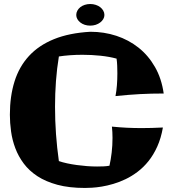

<svg xmlns="http://www.w3.org/2000/svg" viewBox="-20 -887 845 949"><path d="M789.1 -424.8Q757.3 -424.8 729 -424.1Q700.7 -423.3 672.4 -421.9Q644 -420.4 614.3 -418Q584.5 -415.5 550.8 -412.1Q555.7 -437 557.9 -465.8Q560.1 -494.6 560.1 -524.9Q560.1 -543.5 559.3 -562Q558.6 -580.6 556.2 -597.2Q521 -606.9 476.6 -611.6Q432.1 -616.2 387.2 -616.2Q355.5 -616.2 325.7 -614Q295.9 -611.8 271 -607.9Q261.2 -548.3 256.6 -486.1Q252 -423.8 252 -359.9Q252 -291.5 256.8 -224.1Q261.7 -156.7 271 -90.8Q289.1 -84.5 312 -79.6Q335 -74.7 359.9 -71.3Q384.8 -67.9 410.4 -65.9Q436 -64 460 -64Q476.6 -64 491.9 -64.7Q507.3 -65.4 521 -67.9Q527.8 -97.2 532 -133.1Q536.1 -168.9 536.1 -205.1Q536.1 -233.9 533.2 -261.2Q572.3 -257.3 607.7 -255.6Q643.1 -253.9 680.2 -253.9Q728 -253.9 785.2 -256.8Q775.9 -203.6 757.3 -162.6Q738.8 -121.6 714.1 -90.8Q689.5 -60.1 660.4 -38.1Q631.3 -16.1 600.8 -1.5Q570.3 13.2 540 22Q509.8 30.8 483.2 35.2Q456.5 39.6 434.8 40.8Q413.1 42 399.9 42Q321.8 42 263.9 26.4Q206.1 10.7 165 -16.1Q124 -43 97.4 -78.6Q70.8 -114.3 55.7 -154.5Q40.5 -194.8 34.7 -237.3Q28.8 -279.8 28.8 -319.8Q28.8 -411.1 51.8 -484.4Q74.7 -557.6 123.3 -610.4Q171.9 -663.1 247.1 -693.6Q322.3 -724.1 426.8 -730Q494.1 -730 555.2 -710Q616.2 -689.9 664.8 -651.4Q713.4 -612.8 746.1 -555.7Q778.8 -498.5 789.1 -424.8ZM496.1 -813Q496.1 -802.2 490.5 -792.7Q484.9 -783.2 475.3 -775.9Q465.8 -768.6 453.1 -764.4Q440.4 -760.3 425.8 -760.3Q411.6 -760.3 398.9 -764.4Q386.2 -768.6 377 -775.9Q367.7 -783.2 362.3 -792.7Q356.9 -802.2 356.9 -813Q356.9 -824.2 362.3 -834.2Q367.7 -844.2 377 -851.6Q386.2 -858.9 398.9 -863Q411.6 -867.2 425.8 -867.2Q440.4 -867.2 453.1 -863Q465.8 -858.9 475.3 -851.6Q484.9 -844.2 490.5 -834.2Q496.1 -824.2 496.1 -813Z"/></svg>

Font: Galindo
Style: Regular
Weight: 400
Version: Version 1.000